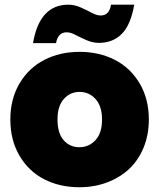

<svg xmlns="http://www.w3.org/2000/svg" viewBox="-20 -788 676 815"><path d="M611.8 -280.8Q611.8 -214.8 589.1 -160.4Q566.4 -106 526.9 -69.6Q487.3 -33.2 433.3 -13.2Q379.4 6.8 316.9 6.8Q233.4 6.8 167.2 -27.3Q101.1 -61.5 62.5 -127.4Q23.9 -193.4 23.9 -280.8Q23.9 -367.7 62.7 -433.6Q101.6 -499.5 168 -533.7Q234.4 -567.9 317.9 -567.9Q401.4 -567.9 467.8 -533.7Q534.2 -499.5 573 -433.6Q611.8 -367.7 611.8 -280.8ZM224.1 -280.8Q224.1 -222.7 250.2 -192.9Q276.4 -163.1 316.9 -163.1Q357.4 -163.1 385.3 -193.1Q413.1 -223.1 413.1 -280.8Q413.1 -337.4 385.5 -367.7Q357.9 -397.9 317.9 -397.9Q277.8 -397.9 251 -367.9Q224.1 -337.9 224.1 -280.8ZM120.1 -605Q147.9 -768.1 270 -768.1Q296.4 -768.1 322.3 -756.6Q348.1 -745.1 369.6 -733.6Q391.1 -722.2 407.2 -722.2Q443.8 -722.2 451.2 -768.1H549.8Q535.2 -683.1 497.3 -644.5Q459.5 -606 399.9 -606Q373.5 -606 347.9 -617.2Q322.3 -628.4 300.8 -639.6Q279.3 -650.9 263.2 -650.9Q226.1 -650.9 217.8 -605Z"/></svg>

Font: Poppins ExtraBold
Style: Regular
Weight: 800
Designer: Ninad Kale (Devanagari), Jonny Pinhorn (Latin)
Foundry: Indian Type Foundry
Version: Version 3.200;PS 1.000;hotconv 16.6.54;makeotf.lib2.5.65590